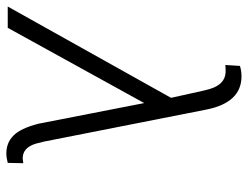

<svg xmlns="http://www.w3.org/2000/svg" viewBox="-138 -672 785 608"><g transform="rotate(90 254.0 -367.5)"><path d="M191.4 -740.2C180.2 -740.2 169.4 -738.8 158.2 -735.4L155.3 -689L167 -689.9H178.7C204.1 -688.5 221.7 -671.9 231 -640.6L236.8 -618.7L259.3 -517.1L-29.8 0H37.6L275.9 -432.1L341.3 -97.2C351.1 -59.1 363.8 -32.7 378.9 -18.1C394 -2.9 413.1 4.4 435.5 4.4C444.3 4.4 454.1 2.9 465.3 0L466.3 -49.3L456.5 -47.9C454.6 -47.9 452.6 -47.4 450.7 -47.4C428.2 -47.4 412.6 -61.5 404.3 -89.4L397.9 -114.7L296.4 -629.4C281.7 -703.1 246.6 -740.2 191.4 -740.2Z"/></g></svg>

Font: Roboto Light
Style: Italic
Weight: 300
Italic angle: -12°
Designer: Google
Version: Version 2.137; 2017